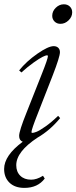

<svg xmlns="http://www.w3.org/2000/svg" viewBox="-45 -664 363 912"><path d="M242.2 -550.8Q225.1 -550.8 214.1 -561.8Q203.1 -572.8 203.1 -588.9Q203.1 -610.8 220 -627.2Q236.8 -643.6 258.3 -643.6Q275.9 -643.6 286.9 -632.8Q297.9 -622.1 297.9 -605.5Q297.9 -584 280.8 -567.4Q263.7 -550.8 242.2 -550.8ZM70.8 228.5Q25.9 228.5 0.2 203.9Q-25.4 179.2 -25.4 138.7Q-25.4 74.7 63 9.3Q45.9 2.9 45.9 -18.6Q45.9 -42 81.1 -129.4L153.8 -313Q182.6 -385.3 182.6 -397.5Q182.6 -401.4 178.2 -401.4Q172.4 -401.4 157.5 -394Q142.6 -386.7 114.7 -366.9Q86.9 -347.2 56.6 -319.8L45.9 -329.6Q80.6 -372.6 132.3 -408.7Q184.1 -444.8 210 -444.8Q223.6 -444.8 231.7 -437Q239.7 -429.2 239.7 -416Q239.7 -394.5 205.1 -305.2L134.3 -124Q104.5 -49.3 104.5 -36.6Q104.5 -32.7 108.4 -32.7Q115.2 -32.7 128.9 -38.1Q142.6 -43.5 170.9 -63.2Q199.2 -83 231 -113.8L240.7 -103Q192.4 -44.4 133.3 -10.3Q32.2 56.2 32.2 120.6Q32.2 151.9 51.3 170.7Q70.3 189.5 103 189.5Q129.4 189.5 159.2 170.9L167.5 184.1Q134.3 228.5 70.8 228.5Z"/></svg>

Font: Elstob Light
Style: Italic
Weight: 300
Italic angle: -20°
Designer: Peter S. Baker
Version: Version 1.015